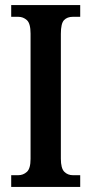

<svg xmlns="http://www.w3.org/2000/svg" viewBox="-20 -734 358 754"><path d="M24 0V-46H52Q71 -46 85.5 -59Q100 -72 100 -110V-602Q100 -642 85.5 -655Q71 -668 52 -668H24V-714H295V-668H266Q244 -668 231.5 -655Q219 -642 219 -601V-111Q219 -73 232.5 -59.5Q246 -46 266 -46H295V0Z"/></svg>

Font: Noto Serif Myanmar ExtraCondensed SemiBold
Style: Regular
Weight: 600
Width: 2
Designer: Ben Mitchell and the Monotype Design Team
Foundry: Monotype Imaging Inc.
Version: Version 2.106; ttfautohint (v1.8.4.7-5d5b)